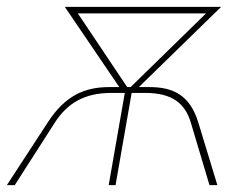

<svg xmlns="http://www.w3.org/2000/svg" viewBox="-36 -540 730 560"><path d="M104 -184 -16 0H7L123 -181C160 -239 210 -269 289 -269H328L281 0H301L348 -269H387C466 -269 504 -239 521 -181L575 0H598L542 -184C518 -261 471 -286 400 -286H369L609 -520H153L312 -286H282C211 -286 154 -261 104 -184ZM191 -501H565L345 -286H335Z"/></svg>

Font: Fixel Display 20240404 Thin
Style: Italic
Weight: 100
Italic angle: -10°
Designer: AlfaBravo + MacPaw
Foundry: Kyrylo Tkachov, Marchela Mozhyna, Serhii Makarenko, Maria Weinstein, Zakhar Kryvoshyya
Version: Version 1.211;Glyphs 3.2 (3225)